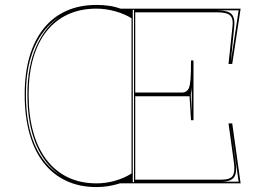

<svg xmlns="http://www.w3.org/2000/svg" viewBox="-20 -743 1070 778"><path d="M371 0Q409 0 446 -10.5Q483 -21 513 -40Q513 -94 513 -147Q513 -200 513 -253.5Q513 -307 513 -360Q513 -412 513 -463.5Q513 -515 513 -566.5Q513 -618 513 -669Q484 -687 446 -697.5Q408 -708 371 -708Q306 -708 255 -684.5Q204 -661 168.5 -616Q133 -571 114.5 -506.5Q96 -442 96 -360Q96 -275 114.5 -208.5Q133 -142 168.5 -95.5Q204 -49 255 -24.5Q306 0 371 0ZM861 -693H528V-368H717Q727 -368 734 -372.5Q741 -377 745 -385Q750 -397 752 -421.5Q754 -446 754 -498H764V-256H754L748 -353H528V-15H878Q912 -15 922.5 -30Q933 -45 928 -83L906 -243H921L955 0H466Q444 7 420.5 11Q397 15 371 15Q302 15 248 -10.5Q194 -36 156.5 -84Q119 -132 99.5 -202Q80 -272 80 -360Q80 -446 99.5 -513Q119 -580 156.5 -627Q194 -674 248 -698.5Q302 -723 371 -723Q398 -723 422 -719.5Q446 -716 468 -708H955L921 -484H906L922 -635Q926 -668 912.5 -680.5Q899 -693 861 -693ZM753 -360 757 -288V-388Q757 -384 756 -379Q755 -374 754.5 -369.5Q754 -365 753 -360ZM878 -7H947L914 -236L935 -84Q941 -43 928.5 -25Q916 -7 878 -7ZM915 -491 947 -701H861Q903 -701 918 -686Q933 -671 929 -634ZM228 -31Q162 -73 126.5 -157Q91 -241 91 -360Q91 -475 127.5 -556Q164 -637 225 -677Q181 -650 149.5 -605Q118 -560 101.5 -498.5Q85 -437 85 -360Q85 -300 94 -249Q103 -198 121 -156.5Q139 -115 165.5 -83.5Q192 -52 228 -31ZM523 -5V-703H518Q518 -638 518 -578Q518 -518 518 -463.5Q518 -409 518 -360Q518 -306 518 -244.5Q518 -183 518 -121Q518 -59 518 -5Z"/></svg>

Font: Kalnia Glaze Thin
Style: Regular
Weight: 100
Version: Version 1.110